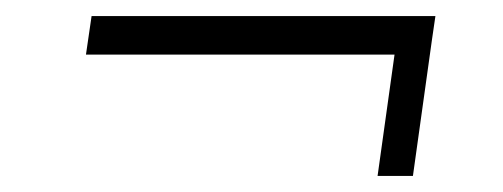

<svg xmlns="http://www.w3.org/2000/svg" viewBox="-20 -394 626 239"><path d="M450 -175 476 -361H520L494 -175ZM94 -374H522L515 -326H87Z"/></svg>

Font: Pathway Extreme 8pt Thin 12pt
Style: Italic
Weight: 100
Italic angle: -8°
Version: Version 1.001;gftools[0.9.26]